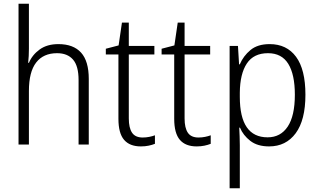

<svg xmlns="http://www.w3.org/2000/svg" viewBox="-20 -780 1720 1036"><path d="M136 -517Q136 -496 135 -478Q134 -460 132 -441H136Q154 -484 194 -513Q234 -542 295 -542Q376 -542 417.5 -496Q459 -450 459 -354V0H404V-348Q404 -424 374 -458.5Q344 -493 288 -493Q214 -493 175 -442.5Q136 -392 136 -289V0H80V-760H136Z M750 -38Q768 -38 785.5 -41.5Q803 -45 816 -50V-4Q801 2 782 6Q763 10 740 10Q680 10 649.5 -25.5Q619 -61 619 -139V-486H551V-517L620 -535L638 -658H675V-532H813V-486H675V-141Q675 -90 692.5 -64Q710 -38 750 -38Z M1051 -38Q1069 -38 1086.5 -41.5Q1104 -45 1117 -50V-4Q1102 2 1083 6Q1064 10 1041 10Q981 10 950.5 -25.5Q920 -61 920 -139V-486H852V-517L921 -535L939 -658H976V-532H1114V-486H976V-141Q976 -90 993.5 -64Q1011 -38 1051 -38Z M1435 -542Q1527 -542 1577.5 -473.5Q1628 -405 1628 -269Q1628 -132 1575.5 -61Q1523 10 1432 10Q1369 10 1330.5 -20Q1292 -50 1275 -91H1271Q1272 -69 1273 -44Q1274 -19 1274 4V236H1219V-532H1264L1270 -433H1274Q1293 -478 1331.5 -510Q1370 -542 1435 -542ZM1426 -493Q1349 -493 1312 -437.5Q1275 -382 1274 -280V-257Q1274 -39 1424 -39Q1494 -39 1532.5 -97Q1571 -155 1571 -269Q1571 -378 1535.5 -435.5Q1500 -493 1426 -493Z"/></svg>

Font: Noto Sans Lao SemiCondensed Light
Style: Regular
Weight: 300
Width: 4
Designer: Monotype Design Team
Foundry: Monotype Imaging Inc.
Version: Version 2.003; ttfautohint (v1.8.4.7-5d5b)